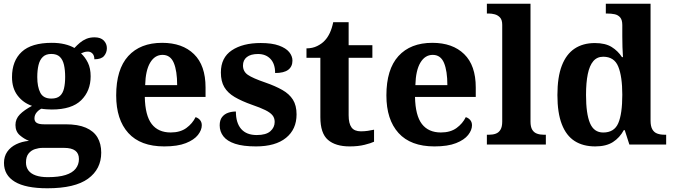

<svg xmlns="http://www.w3.org/2000/svg" viewBox="-20 -780 3631 1036"><path d="M235.6 235.9Q118.3 235.9 59.9 200.6Q1.5 165.3 1.5 99.2Q1.5 64.3 19 38.9Q36.5 13.6 67.1 -1.4Q97.6 -16.4 136.4 -20.1Q110 -30.2 86.7 -50.4Q63.4 -70.7 63.4 -105.6Q63.4 -138.5 87 -162.5Q110.7 -186.5 152.8 -208.8Q105.7 -224.5 75.3 -264Q44.8 -303.5 44.8 -363.9Q44.8 -451.6 97.3 -500.3Q149.8 -548.9 259.5 -548.9Q297.8 -548.9 328.6 -541.5Q359.5 -534.1 381.6 -521.1Q395.7 -536.2 411.1 -549.3Q426.6 -562.3 445.9 -570.5Q465.3 -578.6 490.2 -578.6Q523.1 -578.6 539.9 -561.4Q556.7 -544.1 556.7 -520.2Q556.7 -496.3 541.6 -478.2Q526.5 -460.1 489.2 -460.1Q489.2 -480.4 479 -491Q468.7 -501.6 454.5 -501.6Q442.7 -501.6 433.8 -498.6Q425 -495.6 417.3 -492Q439.5 -471.5 454.3 -441.6Q469.1 -411.6 469.1 -368.1Q469.1 -289.4 418.2 -239.3Q367.3 -189.1 259.5 -189.1Q248.6 -189.1 230.5 -190.3Q212.4 -191.5 203.6 -193.5Q189.8 -187.6 177.8 -173.5Q165.9 -159.3 165.9 -141Q165.9 -124.7 178.2 -117Q190.6 -109.3 216.8 -109.3H333.9Q400.9 -109.3 443.2 -91Q485.6 -72.7 505.9 -38.6Q526.2 -4.5 526.2 43.7Q526.2 132.6 455 184.3Q383.8 235.9 235.6 235.9ZM238.2 175.9Q296.9 175.9 333.8 164.2Q370.8 152.5 388.3 130.2Q405.9 107.9 405.9 78.1Q405.9 47.8 386 32.9Q366.1 17.9 325.3 17.9H209.4Q189.5 17.9 168.8 24.6Q148.2 31.2 134.2 48.3Q120.2 65.4 120.2 97.3Q120.2 122.2 133.6 139.9Q146.9 157.6 173.4 166.8Q200 175.9 238.2 175.9ZM257.1 -248.1Q287.2 -248.1 303.2 -262.3Q319.2 -276.4 325.4 -303Q331.6 -329.5 331.6 -365Q331.6 -401.9 325.2 -429.9Q318.8 -458 302.8 -473.4Q286.7 -488.9 256.6 -488.9Q227.5 -488.9 211 -472.9Q194.5 -457 187.8 -428.9Q181.1 -400.9 181.1 -364Q181.1 -311.6 197.4 -279.9Q213.7 -248.1 257.1 -248.1Z M866.1 10Q738 10 672.4 -62.3Q606.9 -134.6 606.9 -265.2Q606.9 -405.7 671.8 -477.3Q736.8 -548.9 855 -548.9Q964.2 -548.9 1026.6 -488Q1089.1 -427.2 1089.1 -308.2V-256.9H761.3Q763.3 -156.6 798.5 -110.9Q833.7 -65.2 901 -65.2Q952.4 -65.2 985.5 -89.3Q1018.5 -113.4 1035.3 -147.9Q1049.3 -143.8 1059.1 -132.5Q1068.8 -121.1 1068.8 -104.1Q1068.8 -78.3 1048.1 -51.8Q1027.3 -25.3 982.8 -7.7Q938.3 10 866.1 10ZM935.9 -320.8Q935.9 -397.3 917.8 -440.6Q899.6 -483.9 857 -483.9Q815.4 -483.9 790.4 -442.1Q765.4 -400.4 763.3 -320.8Z M1361.1 10Q1291.4 10 1248.3 -4.3Q1205.2 -18.6 1185.3 -44.5Q1165.4 -70.3 1165.4 -103.5Q1165.4 -131.7 1178.1 -148.2Q1190.9 -164.6 1210.9 -171.5Q1230.9 -178.3 1252.8 -178.3Q1252.8 -116.5 1281.5 -83.9Q1310.2 -51.3 1365.4 -51.3Q1415.5 -51.3 1438.8 -71.9Q1462.1 -92.5 1462.1 -122Q1462.1 -143.6 1450.1 -158.1Q1438.2 -172.7 1411.7 -185.8Q1385.2 -199 1340.8 -214.2Q1284 -234.3 1246.4 -256.4Q1208.9 -278.5 1190.3 -309.9Q1171.8 -341.3 1171.8 -388.9Q1171.8 -469.1 1230.9 -508.5Q1289.9 -547.9 1387.1 -547.9Q1447.3 -547.9 1485 -534.2Q1522.7 -520.6 1540.4 -499Q1558 -477.4 1558 -453Q1558 -420.8 1535.2 -403.4Q1512.3 -386 1464.6 -386Q1464.6 -435.5 1439.5 -462Q1414.4 -488.6 1372.2 -488.6Q1332.8 -488.6 1311.9 -472.1Q1291.1 -455.7 1291.1 -426.5Q1291.1 -394.3 1317.3 -376.2Q1343.5 -358 1412.2 -334.5Q1465.8 -315.9 1503.4 -294.5Q1541.1 -273.1 1560.6 -242.1Q1580.2 -211 1580.2 -162.7Q1580.2 -82.3 1523.3 -36.2Q1466.4 10 1361.1 10Z M1866.9 10Q1790.3 10 1749.5 -25.4Q1708.6 -60.7 1708.6 -147.9V-468H1633.7V-519Q1666.2 -519 1691.7 -531.7Q1717.2 -544.4 1732 -560.9Q1747.3 -576.5 1759.2 -601.4Q1771 -626.2 1778 -660.2H1861.2V-536H1989.3V-468H1861.2V-158.2Q1861.2 -113.6 1876.7 -92.5Q1892.1 -71.4 1927.3 -71.4Q1946.5 -71.4 1964.4 -74Q1982.3 -76.6 1998.3 -80.2V-15.3Q1982.4 -7.5 1947.7 1.2Q1913 10 1866.9 10Z M2324.1 10Q2196 10 2130.4 -62.3Q2064.9 -134.6 2064.9 -265.2Q2064.9 -405.7 2129.8 -477.3Q2194.8 -548.9 2313 -548.9Q2422.2 -548.9 2484.6 -488Q2547.1 -427.2 2547.1 -308.2V-256.9H2219.3Q2221.3 -156.6 2256.5 -110.9Q2291.7 -65.2 2359 -65.2Q2410.4 -65.2 2443.5 -89.3Q2476.5 -113.4 2493.3 -147.9Q2507.3 -143.8 2517.1 -132.5Q2526.8 -121.1 2526.8 -104.1Q2526.8 -78.3 2506.1 -51.8Q2485.3 -25.3 2440.8 -7.7Q2396.3 10 2324.1 10ZM2393.9 -320.8Q2393.9 -397.3 2375.8 -440.6Q2357.6 -483.9 2315 -483.9Q2273.4 -483.9 2248.4 -442.1Q2223.4 -400.4 2221.3 -320.8Z M2607.1 0V-53H2618.9Q2639.6 -53 2655.5 -58.9Q2671.4 -64.8 2680.6 -80.3Q2689.9 -95.8 2689.9 -123.9V-645.9Q2689.9 -673 2677.8 -685.8Q2665.7 -698.6 2649.2 -702.8Q2632.8 -707 2618.9 -707H2607.1V-760H2842.5V-123.9Q2842.5 -95.8 2851.7 -80.3Q2861 -64.8 2877.4 -58.9Q2893.8 -53 2913.4 -53H2925.3V0Z M3191.9 10Q3126.1 10 3080.7 -19Q3035.3 -48 3011.5 -109.5Q2987.7 -171 2987.7 -267Q2987.7 -364 3011.5 -425.8Q3035.3 -487.6 3080.5 -517.7Q3125.7 -547.7 3189.9 -547.7Q3246.2 -547.7 3280.4 -526.4Q3314.6 -505.1 3336 -471.9H3341.4Q3339.6 -495.8 3338.7 -526.6Q3337.8 -557.3 3337.8 -584.2V-644.8Q3337.8 -672.4 3326.5 -685.8Q3315.3 -699.1 3297 -703.1Q3278.7 -707 3256.8 -707H3248.9V-760H3490.3V-129.1Q3490.3 -99 3499.8 -82.2Q3509.3 -65.5 3526.3 -59.3Q3543.4 -53 3566.5 -53H3574.5V0H3376L3351 -77.8H3345.9Q3323.9 -37 3287.3 -13.5Q3250.7 10 3191.9 10ZM3234.8 -65Q3294.3 -65 3316 -115.2Q3337.8 -165.4 3337.8 -268.7Q3337.8 -367.5 3316 -420.7Q3294.3 -473.9 3234.8 -473.9Q3201.6 -473.9 3181.3 -450Q3161 -426.1 3151.6 -380.3Q3142.1 -334.5 3142.1 -267.6Q3142.1 -166.4 3163.4 -115.7Q3184.7 -65 3234.8 -65Z"/></svg>

Font: Noto Serif Hebrew
Style: Regular
Weight: 400
Designer: Monotype Design Team
Foundry: Monotype Imaging Inc.
Version: Version 2.003